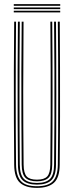

<svg xmlns="http://www.w3.org/2000/svg" viewBox="-20 -905 358 931"><path d="M159.2 6Q104.2 6 76.9 -18.8Q49.5 -43.5 48.8 -105.8Q47.8 -209 47.4 -325.6Q47 -442.2 47.2 -563Q47.5 -683.8 48.8 -800H57.8Q57 -722 56.6 -631Q56.2 -540 56.2 -446.4Q56.2 -352.8 56.6 -265.5Q57 -178.2 57.8 -107.2Q58.5 -51.8 81.4 -26.9Q104.2 -2 159.2 -2Q214.2 -2 237 -26.9Q259.8 -51.8 260.5 -107.2Q261.2 -176.8 261.8 -260.8Q262.2 -344.8 262.2 -436.2Q262.2 -527.8 261.9 -620.5Q261.5 -713.2 260.5 -800H269.8Q270.5 -694.2 271 -577.2Q271.5 -460.2 271.1 -340.4Q270.8 -220.5 269.5 -105.8Q268.8 -43 241.2 -18.5Q213.8 6 159.2 6ZM159.2 -9.8Q112.5 -9.8 90 -30.8Q67.5 -51.8 67 -106.2Q66 -207.8 65.5 -324.5Q65 -441.2 65.4 -562.8Q65.8 -684.2 67 -800H76Q75.2 -720.5 74.9 -630.9Q74.5 -541.2 74.5 -449.1Q74.5 -357 74.9 -269.4Q75.2 -181.8 76 -106.5Q76.5 -56.5 96.4 -37.1Q116.2 -17.8 159.2 -17.8Q202 -17.8 221.9 -36.9Q241.8 -56 242.2 -106.5Q243.5 -206.5 243.9 -323.2Q244.2 -440 243.9 -562.1Q243.5 -684.2 242.2 -800H251.5Q252.2 -719.8 252.6 -630.1Q253 -540.5 253 -448.8Q253 -357 252.6 -269.6Q252.2 -182.2 251.5 -106.2Q251 -52.2 228.8 -31Q206.5 -9.8 159.2 -9.8ZM159.2 -25.8Q120.8 -25.8 103.2 -43.1Q85.8 -60.5 85.2 -106.5Q84.2 -199.2 83.8 -316.1Q83.2 -433 83.6 -557.9Q84 -682.8 85.2 -800H94.2Q92.8 -634.8 92.6 -461Q92.5 -287.2 94.5 -106.5Q95 -65.2 109.4 -49.5Q123.8 -33.8 159.2 -33.8Q194.5 -33.8 209 -49.5Q223.5 -65.2 224 -106.5Q225.2 -232.2 225.6 -347.2Q226 -462.2 225.6 -573.5Q225.2 -684.8 224.2 -800H233.2Q234 -722 234.4 -631.5Q234.8 -541 234.8 -447.5Q234.8 -354 234.4 -266.4Q234 -178.8 233.2 -106.5Q232.8 -59.8 215 -42.8Q197.2 -25.8 159.2 -25.8ZM272 -876.8H46.8V-884.8H272ZM272 -860.8H46.8V-868.8H272ZM272 -845H46.8V-853H272Z"/></svg>

Font: Big Shoulders Inline Display Light
Style: Regular
Weight: 300
Designer: Patric King
Foundry: XO Type Co
Version: Version 1.000